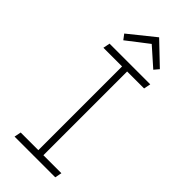

<svg xmlns="http://www.w3.org/2000/svg" viewBox="-278 -934 984 984"><g transform="rotate(45 213.5 -442.0)"><path d="M110.8 -743.2 227.1 -833 326.2 -745.1 348.1 -771 230 -883.8 89.8 -771ZM360.8 -644 368.2 -681.2H73.2L65.9 -644H201.2V-37.1H73.2L65.9 0H360.8L368.2 -37.1H237.8V-644Z"/></g></svg>

Font: Comic Neue Angular Light
Style: Regular
Weight: 300
Designer: Craig Rozynski
Foundry: Craig Rozynski
Version: Version 2.003